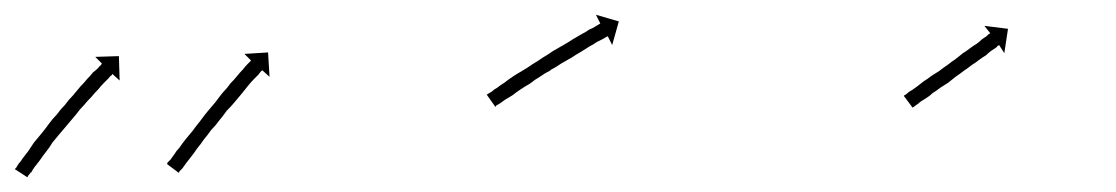

<svg xmlns="http://www.w3.org/2000/svg" viewBox="-58 -242 1511 260"><path d="M-36 -15Q-35 -17 -33 -20Q-33 -20 -33 -20Q-33 -20 -33 -20Q-33 -20 -33 -20Q-33 -20 -33 -20Q-30 -23 -27 -28Q-27 -28 -27 -28Q-27 -28 -27 -28Q-27 -28 -27 -28Q-27 -28 -27 -28Q-24 -32 -20 -37Q-16 -43 -12 -49Q-7 -55 -2 -61Q3 -67 8 -74Q13 -81 19 -87Q24 -94 30 -100Q35 -107 41 -113Q46 -119 51 -125Q56 -130 60 -135Q64 -139 68 -144Q72 -147 75 -150Q77 -153 79 -154Q79 -155 80 -156L71 -165L103 -166L104 -133L94 -142Q94 -141 93 -140Q91 -139 89 -136Q86 -133 83 -130Q79 -126 75 -121Q70 -116 66 -111Q61 -106 56 -100Q50 -94 45 -87Q40 -81 34 -74Q29 -68 23 -61Q18 -55 13 -49Q9 -42 4 -36Q0 -31 -4 -25Q-8 -20 -11 -16Q-11 -16 -11 -16Q-11 -16 -11 -16Q-11 -16 -11 -16Q-11 -16 -11 -16Q-14 -12 -16 -8Q-16 -8 -16 -8Q-16 -8 -16 -8Q-16 -8 -16 -8.5Q-16 -9 -16 -9Q-18 -6 -20 -4Q-20 -3 -21 -2L-38 -13Q-37 -14 -36 -15ZM169 -22Q171 -24 173 -26Q175 -29 178 -33Q181 -38 185 -42Q189 -48 193 -53Q198 -59 203 -65Q208 -72 213 -78Q218 -85 223 -91Q229 -98 234 -104Q239 -111 244 -117Q250 -123 254 -129Q259 -134 263 -139Q267 -144 271 -148Q274 -152 277 -155Q279 -157 281 -159Q282 -160 282 -160L273 -169L305 -171L307 -138L297 -147Q297 -146 296 -146Q294 -144 292 -141Q289 -138 286 -135Q282 -131 278 -126Q274 -121 270 -116Q265 -110 260 -104Q255 -98 249 -92Q244 -85 239 -79Q234 -72 228 -66Q223 -59 218 -53Q214 -47 209 -41Q205 -35 201 -30Q197 -25 194 -21Q191 -17 189 -14Q187 -12 185 -10Q185 -9 184 -8L168 -20Q169 -21 169 -22Z M603 -115Q605 -116 608 -118Q611 -121 615 -123Q620 -127 625 -130Q630 -134 636 -138Q642 -142 649 -146Q656 -150 663 -155Q670 -159 677 -164Q684 -168 691 -173Q698 -177 705 -181Q712 -185 718 -189Q725 -193 730 -196Q736 -199 740 -202Q745 -204 748 -206Q751 -208 753 -209Q754 -210 755 -210L749 -222L780 -213L771 -181L765 -193Q764 -192 763 -192Q761 -191 758 -189Q754 -187 750 -185Q746 -182 740 -179Q735 -176 729 -172Q722 -168 716 -164Q709 -160 702 -156Q695 -151 687 -147H688Q680 -143 673 -138Q666 -134 660 -129Q653 -125 647 -121Q641 -117 636 -113Q631 -110 626 -107Q622 -104 619 -102Q616 -100 614 -99Q613 -98 613 -97L601 -114Q602 -114 603 -115Z M1167 -113Q1169 -114 1171 -116Q1173 -118 1177 -120Q1181 -123 1184 -125Q1189 -129 1193 -132Q1198 -135 1203 -139Q1209 -143 1214 -146Q1219 -150 1225 -154Q1230 -158 1236 -162Q1241 -166 1246 -170Q1251 -173 1256 -177Q1260 -180 1265 -183Q1269 -186 1272 -189Q1275 -191 1278 -193Q1280 -195 1281 -196Q1282 -196 1283 -197L1275 -207L1307 -203L1302 -170L1295 -181Q1294 -180 1293 -180Q1292 -178 1290 -177Q1287 -175 1284 -173Q1280 -170 1277 -167Q1272 -164 1268 -161Q1263 -157 1258 -154Q1253 -150 1247 -146Q1242 -142 1236 -138Q1231 -134 1226 -130Q1220 -126 1215 -123Q1210 -119 1205 -116Q1201 -112 1196 -109Q1193 -107 1188 -104Q1185 -101 1183 -100Q1180 -98 1179 -97Q1178 -97 1178 -96L1166 -112Q1166 -113 1167 -113Z"/></svg>

Font: FRB American Cursive Just Arrows Black
Style: Bold Italic
Weight: 900
Italic angle: -25°
Version: Version 2.0;Modular Font Editor K font №1